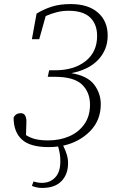

<svg xmlns="http://www.w3.org/2000/svg" viewBox="-20 -709 562 945"><path d="M219 15Q128 15 87.5 -22.5Q47 -60 47 -130Q57 -152 82 -152Q110 -152 110 -110L108 -44Q130 -30 155.5 -24Q181 -18 218 -18Q274 -18 320.5 -38Q367 -58 395 -97.5Q423 -137 423 -194Q423 -255 383.5 -293Q344 -331 249 -331H215L222 -363H250Q344 -363 401 -408Q458 -453 458 -532Q458 -590 423.5 -623Q389 -656 318 -656Q287 -656 259.5 -649Q232 -642 205 -630L173 -516H137L160 -642Q196 -664 235.5 -676.5Q275 -689 328 -689Q414 -689 462 -647Q510 -605 510 -534Q510 -465 464 -415.5Q418 -366 331 -349Q410 -336 443 -293Q476 -250 476 -196Q476 -117 423.5 -63.5Q371 -10 291 8Q302 30 308.5 51Q315 72 315 94Q315 149 282.5 182.5Q250 216 188 216Q172 216 159.5 213Q147 210 137 206L145 184Q165 191 187 191Q226 191 251.5 164.5Q277 138 277 85Q277 63 274 46Q271 29 266 12Q244 15 219 15Z"/></svg>

Font: Source Serif Pro Light
Style: Italic
Weight: 300
Italic angle: -12°
Designer: Frank Grießhammer
Foundry: Adobe Systems Incorporated
Version: Version 3.001;hotconv 1.0.111;makeotfexe 2.5.65597